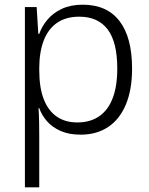

<svg xmlns="http://www.w3.org/2000/svg" viewBox="-20 -563 636 817"><path d="M332 -543Q435 -543 488.5 -473.5Q542 -404 542 -271Q542 -181 515.5 -118Q489 -55 440 -22.5Q391 10 323 10Q274 10 238.5 -5.5Q203 -21 180.5 -46.5Q158 -72 147 -103H144Q146 -72 146.5 -41.5Q147 -11 147 20V234H86V-533H136L143 -419H147Q158 -451 182 -479.5Q206 -508 243.5 -525.5Q281 -543 332 -543ZM317 -492Q261 -492 223 -466Q185 -440 166 -390.5Q147 -341 147 -271V-266Q147 -189 166.5 -140Q186 -91 222 -66.5Q258 -42 309 -42Q363 -42 401 -67.5Q439 -93 459 -144Q479 -195 479 -271Q479 -384 438 -438Q397 -492 317 -492Z"/></svg>

Font: Noto Sans Hebrew Thin Light
Style: Regular
Weight: 300
Version: Version 3.001